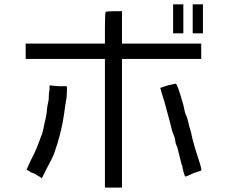

<svg xmlns="http://www.w3.org/2000/svg" viewBox="-20 -813 1040 880"><path d="M207 -421.9Q210.9 -421.9 246.1 -418H261.7H273.4H285.2Q289.1 -414.1 285.2 -367.2Q277.3 -320.3 273.4 -289.1Q261.7 -203.1 226.6 -105.5Q218.8 -85.9 195.3 -43Q171.9 3.9 171.9 3.9Q171.9 3.9 160.2 -3.9Q152.3 -7.8 140.6 -15.6Q132.8 -19.5 121.1 -23.4Q117.2 -27.3 109.4 -31.2L101.6 -35.2L121.1 -78.1Q148.4 -128.9 168 -187.5Q175.8 -203.1 183.6 -246.1Q195.3 -293 195.3 -312.5Q195.3 -320.3 203.1 -355.5Q203.1 -390.6 207 -398.4Q207 -418 207 -421.9ZM714.8 -410.2 750 -421.9Q785.2 -429.7 785.2 -429.7Q793 -429.7 820.3 -332Q824.2 -312.5 828.1 -296.9L835.9 -277.3L839.8 -265.6Q847.7 -230.5 855.5 -207Q863.3 -164.1 886.7 -93.8Q906.2 -35.2 902.3 -31.2Q902.3 -31.2 867.2 -19.5Q835.9 -3.9 828.1 -3.9Q828.1 -3.9 820.3 -27.3Q820.3 -35.2 816.4 -43V-50.8L812.5 -58.6Q808.6 -74.2 793 -136.7L785.2 -156.2L781.2 -179.7Q773.4 -203.1 769.5 -210.9Q765.6 -230.5 734.4 -343.8Q718.8 -394.5 718.8 -394.5Q718.8 -402.3 714.8 -406.2V-410.2ZM503.9 -761.7H539.1V-613.3H902.3V-543H539.1V46.9H460.9V-543H97.7V-613.3H460.9V-683.6Q460.9 -757.8 464.8 -757.8Q464.8 -761.7 503.9 -761.7ZM863.3 -793H910.2V-660.2H863.3ZM773.4 -793H820.3V-660.2H773.4Z"/></svg>

Font: 和音 by 宁静之雨，公众号njzyshare
Style: Regular
Weight: 400
Designer: Steve Matteson
Foundry: Ascender Corporation
Version: Version 6.00;June 8, 2018;FontCreator 11.0.0.2388 32-bit